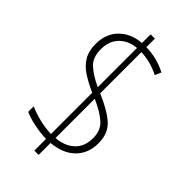

<svg xmlns="http://www.w3.org/2000/svg" viewBox="-251 -828 955 955"><g transform="rotate(45 226.0 -351.0)"><path d="M202 -24Q155 -26 113.5 -35Q72 -44 44 -57V-96Q73 -82 116.5 -71Q160 -60 202 -59V-349Q153 -371 117 -394.5Q81 -418 61.5 -451Q42 -484 42 -532Q42 -606 87 -650Q132 -694 202 -699V-760H232V-700Q309 -698 374 -664L360 -631Q297 -663 232 -665V-375Q315 -340 358.5 -301.5Q402 -263 402 -194Q402 -122 357 -77.5Q312 -33 232 -26V58H202ZM202 -664Q149 -660 114 -626Q79 -592 79 -532Q79 -474 112.5 -444Q146 -414 202 -388ZM232 -61Q291 -65 328 -98.5Q365 -132 365 -193Q365 -246 332 -276.5Q299 -307 232 -337Z"/></g></svg>

Font: Noto Sans Kannada Condensed ExtraLight
Style: Regular
Weight: 200
Width: 3
Designer: Jelle Bosma - Monotype Design Team
Foundry: Monotype Imaging Inc.
Version: Version 2.005; ttfautohint (v1.8.4.7-5d5b)